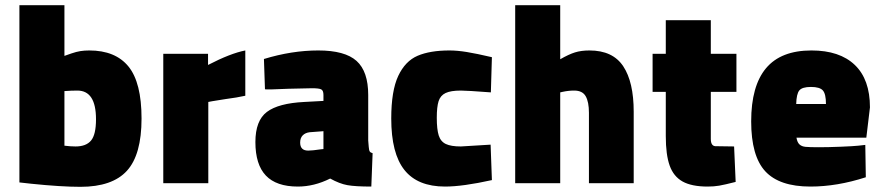

<svg xmlns="http://www.w3.org/2000/svg" viewBox="-20 -708 3408 742"><path d="M100 2 55 -3V-688H229V-492Q237 -495 256 -501.5Q275 -508 290.5 -510.5Q306 -513 325 -513Q426 -513 476.5 -451Q527 -389 527 -250Q527 -110 470.5 -48Q414 14 291 14Q216 14 100 2ZM351 -247Q351 -358 279 -358Q256 -358 229 -356V-145Q252 -142 272 -142Q313 -142 332 -165Q351 -188 351 -247Z M611 -500H784V-457Q871 -502 928 -513V-338Q897 -331 851 -325Q843 -324 801 -317L785 -314V0H611Z M967 -159Q967 -242 1011.5 -275.5Q1056 -309 1156 -314L1230 -318V-341Q1230 -358 1221.5 -362.5Q1213 -367 1186 -367L1096 -365Q1010 -361 1004 -363L1000 -480Q1108 -513 1210 -513Q1313 -513 1358 -472.5Q1403 -432 1403 -341V-165Q1404 -154 1405 -140.5Q1406 -127 1409 -122.5Q1412 -118 1420 -116L1415 13Q1353 13 1322.5 7.5Q1292 2 1256 -18Q1194 13 1131 13Q1048 13 1007.5 -29.5Q967 -72 967 -159ZM1220 -131 1230 -132V-201L1177 -197Q1160 -195 1150 -185Q1140 -175 1140 -157Q1140 -126 1171 -126Q1187 -126 1220 -131Z M1492 -250Q1492 -357 1519 -414.5Q1546 -472 1594 -492.5Q1642 -513 1717 -513Q1747 -513 1784 -507Q1821 -501 1881 -487L1877 -351Q1784 -358 1761 -358Q1722 -358 1702 -348.5Q1682 -339 1675 -317Q1668 -295 1668 -253Q1668 -208 1675.5 -184.5Q1683 -161 1703 -151.5Q1723 -142 1761 -142L1876 -149L1881 -12Q1768 13 1700 13Q1594 13 1543 -51Q1492 -115 1492 -250Z M1971 -688H2145V-479Q2178 -498 2202 -505.5Q2226 -513 2258 -513Q2348 -513 2388.5 -452Q2429 -391 2429 -276V0H2256V-272Q2256 -314 2243.5 -336Q2231 -358 2199 -358Q2177 -358 2154 -353L2145 -351V0H1971Z M2553 -182V-353H2502V-500H2553V-630H2727V-500H2826V-353H2727V-171Q2727 -141 2749 -143L2817 -142L2823 -5Q2780 6 2759.5 9.5Q2739 13 2715 13Q2653 13 2618 -6.5Q2583 -26 2568 -68Q2553 -110 2553 -182Z M2883 -239Q2883 -376 2940.5 -444.5Q2998 -513 3116 -513Q3225 -513 3283.5 -457Q3342 -401 3342 -293L3328 -176H3058Q3061 -158 3069.5 -150Q3078 -142 3093 -140.5Q3108 -139 3144 -139Q3180 -139 3229.5 -141Q3279 -143 3297 -145L3324 -148L3326 -23Q3215 13 3112 13Q2992 13 2937.5 -46Q2883 -105 2883 -239ZM3172 -306Q3172 -345 3160 -358.5Q3148 -372 3114 -372Q3080 -372 3069 -358.5Q3058 -345 3057 -306Z"/></svg>

Font: Cairo Black
Style: Regular
Weight: 900
Designer: Mohamed Gaber, the designers of Titillium
Foundry: Kief Type Foundry
Version: Version 2.009; ttfautohint (v1.5.33-1714) -l 8 -r 50 -G 200 